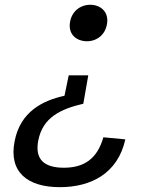

<svg xmlns="http://www.w3.org/2000/svg" viewBox="-20 -547 660 795"><path d="M361 -527C318.5 -530 279.5 -505 270.5 -458.5C261 -410.5 289.5 -380.5 332 -376.5C374 -373 413.5 -397.5 422.5 -445C432 -492 403.5 -523 361 -527ZM40.5 38C15.5 165 93 228 228 228C357.5 228 468 170.5 499 30L408 21.5C382.5 111.5 327 147.5 244.5 147.5C164.5 147.5 123 114.5 138.5 34.5C157 -60 230 -95.5 325 -117.5L345.5 -235H264.5L247 -150.5C157.5 -131 64 -85 40.5 38Z"/></svg>

Font: Monaspace Neon
Style: Italic
Weight: 400
Italic angle: -11°
Designer: Riley Cran & the Lettermatic Team
Foundry: Lettermatic
Version: Version 1.200 (Monaspace Neon)